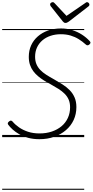

<svg xmlns="http://www.w3.org/2000/svg" viewBox="-20 -1262 853 1767"><path d="M342 19Q286 19 239.5 6.5Q193 -6 157.5 -26.5Q122 -47 96.5 -70Q71 -93 56 -114Q50 -122 52 -129.5Q54 -137 63 -144Q74 -153 81 -152Q88 -151 95 -144Q119 -115 155 -90Q191 -65 238 -49.5Q285 -34 344 -34Q406 -34 457.5 -51.5Q509 -69 546.5 -100.5Q584 -132 604.5 -176.5Q625 -221 625 -275Q625 -315 612 -345Q599 -375 575 -399Q551 -423 518 -444Q485 -465 445 -487Q414 -503 384.5 -521.5Q355 -540 330 -561Q305 -582 286 -607.5Q267 -633 256 -665.5Q245 -698 245 -739Q245 -797 266.5 -844.5Q288 -892 328 -927Q368 -962 422 -981Q476 -1000 542 -1000Q596 -1000 644.5 -985Q693 -970 734 -943.5Q775 -917 805 -884Q814 -875 812.5 -867.5Q811 -860 802 -852Q794 -845 785.5 -845Q777 -845 770 -852Q739 -880 704.5 -901.5Q670 -923 629.5 -935Q589 -947 540 -947Q489 -947 445.5 -932.5Q402 -918 370 -890.5Q338 -863 320.5 -825Q303 -787 303 -740Q303 -701 315.5 -671.5Q328 -642 350.5 -618.5Q373 -595 405 -574.5Q437 -554 477 -532Q518 -509 555.5 -485Q593 -461 621.5 -432Q650 -403 666.5 -365Q683 -327 683 -277Q683 -212 658 -158Q633 -104 587 -64.5Q541 -25 479 -3Q417 19 342 19ZM781 -1242Q790 -1242 796.5 -1234.5Q803 -1227 803 -1220Q803 -1214 801 -1210.5Q799 -1207 794 -1203L614 -1064Q604 -1057 597 -1054Q590 -1051 582 -1051Q575 -1051 569.5 -1054.5Q564 -1058 558 -1065L446 -1206Q444 -1210 442.5 -1214Q441 -1218 441 -1222Q441 -1231 449.5 -1236.5Q458 -1242 465 -1242Q472 -1242 475.5 -1239Q479 -1236 484 -1231L592 -1116L760 -1231Q768 -1236 771.5 -1239Q775 -1242 781 -1242ZM0 475H755V485H0ZM0 -20H755V0H0ZM0 -505H755V-500H0ZM0 -995H755V-985H0Z"/></svg>

Font: Playwrite SK Guides
Style: Regular
Weight: 400
Designer: Veronika Burian, José Scaglione
Foundry: TypeTogether
Version: Version 1.003